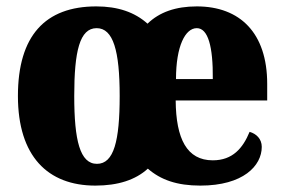

<svg xmlns="http://www.w3.org/2000/svg" viewBox="-20 -570 887 600"><path d="M278 10C349 10 404 -8 442 -43C482 -8 533 10 606 10C740 10 798 -52 798 -111C798 -136 781 -152 760 -158C739 -107 707 -69 645 -69C564 -69 530 -136 529 -256H815V-308C815 -467 730 -550 595 -550C529 -550 478 -532 441 -496C401 -532 348 -550 281 -550C121 -550 36 -458 36 -270C36 -82 129 10 278 10ZM283 -58C230 -58 212 -131 212 -270C212 -410 229 -482 282 -482C334 -482 354 -411 354 -270C354 -130 336 -58 283 -58ZM645 -323H530C530 -426 559 -482 595 -482C630 -482 646 -425 645 -323Z"/></svg>

Font: Noto Serif Armenian Condensed Black
Style: Regular
Weight: 900
Width: 3
Designer: Monotype Design Team
Foundry: Monotype Imaging Inc.
Version: Version 2.008